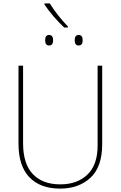

<svg xmlns="http://www.w3.org/2000/svg" viewBox="-20 -1101 710 1131"><path d="M582 -714H555V-244Q555 -130 495 -72.5Q435 -15 335 -15Q231 -15 173.5 -75.5Q116 -136 116 -256V-714H89V-254Q89 -124 153 -57Q217 10 334 10Q444 10 513 -54Q582 -118 582 -252ZM273 -1081H242V-1074Q265 -1040 295 -1005Q325 -970 358 -939H380V-945Q319 -1008 273 -1081ZM443 -895Q420 -895 420 -864Q420 -833 443 -833Q467 -833 467 -864Q467 -895 443 -895ZM269 -895Q246 -895 246 -864Q246 -833 269 -833Q293 -833 293 -864Q293 -895 269 -895Z"/></svg>

Font: Noto Sans Display Thin
Style: Regular
Weight: 250
Designer: Monotype Design Team
Foundry: Monotype Imaging Inc.
Version: Version 1.900